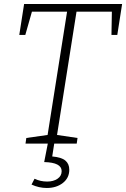

<svg xmlns="http://www.w3.org/2000/svg" viewBox="-20 -715 628 956"><path d="M76 -541 100 -695H588L564 -541H535L537 -657H361L264 -43L366 -28L362 0H107L111 -28L217 -43L314 -657H139L106 -541ZM137 204 152 175Q181 189 215 189Q246 189 266.5 175Q287 161 287 137Q287 94 200 92L218 0H250L240 64Q286 68 305.5 84.5Q325 101 325 130Q325 171 293 196Q261 221 213 221Q174 221 137 204Z"/></svg>

Font: Bitter Pro Light
Style: Italic
Weight: 300
Italic angle: -9°
Designer: Sol Matas, and Bitter project Authors
Foundry: Sol Matas
Version: Version 1.010